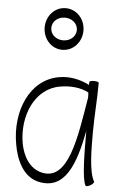

<svg xmlns="http://www.w3.org/2000/svg" viewBox="-61 -952 628 1011"><g transform="rotate(5 253.0 -446.5)"><path d="M348 -800C348 -860 304 -910 245 -910C187 -910 143 -860 143 -800C143 -740 187 -690 245 -690C304 -690 348 -740 348 -800ZM178 -800C178 -835 209 -860 245 -860C282 -860 313 -835 313 -800C313 -765 282 -740 245 -740C209 -740 178 -765 178 -800ZM473 -13C444 -63 444 -180 444 -267C444 -356 452 -444 452 -533C452 -538 440 -541 427 -541C413 -541 402 -538 402 -533C402 -528 402 -523 402 -518C353 -543 297 -555 241 -545C86 -518 17 -343 47 -175C61 -92 98 -9 177 12C324 48 375 -99 409 -276C409 -273 409 -270 409 -267C409 -171 409 -24 430 12C432 16 444 14 456 7C468 0 475 -9 473 -13ZM193 -37C129 -52 93 -115 81 -181C56 -324 118 -473 250 -496C302 -505 357 -502 402 -478C403 -469 403 -460 403 -451C368 -241 338 -2 193 -37Z"/></g></svg>

Font: Nupuram Condensed Thin
Style: Regular
Weight: 100
Width: 3
Designer: Santhosh Thottingal (santhosh.thottingal@gmail.com)
Foundry: SMC
Version: Version 1.000